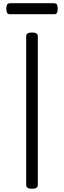

<svg xmlns="http://www.w3.org/2000/svg" viewBox="-20 -1154 397 1188"><path d="M178 14Q160 14 151 8Q142 2 142 -10V-930Q142 -942 151 -947.5Q160 -953 178 -953Q196 -953 205 -947.5Q214 -942 214 -930V-10Q214 2 205 8Q196 14 178 14ZM42 -1066Q28 -1066 23.5 -1075Q19 -1084 19 -1098Q19 -1114 23.5 -1124Q28 -1134 42 -1134H314Q329 -1134 333 -1124Q337 -1114 337 -1098Q337 -1084 333 -1075Q329 -1066 314 -1066Z"/></svg>

Font: Playwrite US Modern Light
Style: Regular
Weight: 300
Designer: Veronika Burian, José Scaglione
Foundry: TypeTogether
Version: Version 1.003